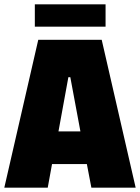

<svg xmlns="http://www.w3.org/2000/svg" viewBox="-22 -873 651 893"><path d="M-2 0 156 -688H451L609 0H403L382 -110H220L200 0ZM250 -262H352L305 -514H296ZM140 -749V-853H469V-749Z"/></svg>

Font: Saira Semi Condensed Black
Style: Regular
Weight: 900
Width: 4
Designer: Hector Gatti with collaboration of the Omnibus-Type team
Foundry: Omnibus-Type
Version: Version 1.001; ttfautohint (v1.8)